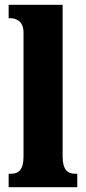

<svg xmlns="http://www.w3.org/2000/svg" viewBox="-20 -780 359 800"><path d="M16 0H302V-56H294C263 -56 241 -71 241 -127V-760H16V-704H26C39 -704 78 -697 78 -645V-127C78 -71 56 -56 26 -56H16Z"/></svg>

Font: Noto Serif Devanagari ExtraCondensed Black
Style: Regular
Weight: 900
Width: 2
Designer: Universal Thirst, Indian Type Foundry and the Monotype Design Team
Foundry: Monotype Imaging Inc.
Version: Version 2.004